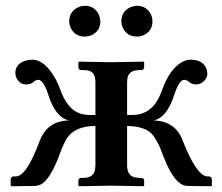

<svg xmlns="http://www.w3.org/2000/svg" viewBox="-20 -645 771 666"><path d="M400.9 -570.8Q400.9 -605 431.6 -619.6Q443.4 -624.5 455.1 -625Q488.8 -625 503.9 -594.2Q508.8 -582.5 508.8 -570.8Q508.8 -537.6 478 -522.9Q466.8 -518.1 455.1 -518.1Q420.9 -518.1 406.2 -548.3Q400.9 -559.6 400.9 -570.8ZM220.2 -570.8Q220.2 -605 251 -619.6Q262.2 -624.5 273.9 -625Q308.1 -625 322.8 -594.2Q327.6 -582.5 328.1 -570.8Q328.1 -537.6 297.4 -522.9Q285.6 -518.1 273.9 -518.1Q240.2 -518.1 225.1 -548.3Q220.2 -559.6 220.2 -570.8ZM420.9 -208V-71.8Q420.9 -32.2 453.6 -28.8Q459 -28.3 463.9 -27.8H472.2Q479 -25.9 480 -20V-1L479 1Q478 1 363.8 -1L253.9 1L252 -1V-20Q253.9 -26.9 259.8 -27.8H268.1Q306.2 -27.8 310.1 -59.1Q310.5 -65.4 311 -71.8V-208Q240.2 -208 211.9 -165Q201.2 -147.9 188 -112.8Q154.3 -20.5 120.1 -4.4Q110.8 -0.5 102.1 0L20 1L17.1 -1V-23.9Q18.6 -32.2 26.9 -33.2H35.2Q71.3 -33.2 116.2 -152.3Q117.2 -155.3 118.2 -157.2Q145 -226.6 220.2 -227.1Q171.9 -236.8 147 -317.9Q130.9 -366.7 113.8 -368.2Q102.5 -367.2 96.2 -360.8Q87.9 -352.1 69.8 -352.1Q48.8 -352.1 37.1 -374.5Q33.2 -383.3 33.2 -391.1Q33.2 -421.9 65.4 -433.6Q77.6 -437.5 90.8 -438Q136.7 -438 174.3 -368.2Q182.6 -352.5 188 -336.9Q212.9 -265.1 258.8 -251Q274.9 -246.1 293.9 -246.1H311V-359.9Q311 -394.5 286.1 -400.4Q277.8 -401.9 268.1 -401.9H259.8Q252.9 -403.8 252 -410.2V-429.2L253.9 -431.2Q254.9 -431.2 363.8 -429.2L479 -431.2L480 -429.2V-410.2Q478 -403.3 472.2 -401.9H463.9Q426.3 -401.9 421.9 -373Q420.9 -366.7 420.9 -359.9V-246.1H438Q502.9 -246.1 532.7 -309.6Q538.6 -322.3 543.9 -336.9Q568.8 -405.3 611.3 -429.7Q626 -438 641.1 -438Q684.1 -438 696.3 -405.8Q698.7 -397.9 699.2 -391.1Q699.2 -368.7 676.8 -356Q668.9 -352.1 662.1 -352.1Q644 -352.5 636.2 -360.8Q628.4 -367.7 618.2 -368.2Q601.1 -366.2 585 -317.9Q559.1 -235.8 512.2 -227.1Q588.4 -225.6 613.8 -157.2Q660.2 -39.1 696.8 -33.2H705.1Q713.9 -31.2 714.8 -23.9V-1L711.9 1L629.9 0Q587.4 -1 549.8 -95.2Q547.9 -99.6 543 -112.8Q521.5 -170.9 497.6 -188.5Q470.2 -207.5 420.9 -208Z"/></svg>

Font: Linux Libertine O
Style: Semibold
Weight: 700
Designer: Philipp H. Poll
Foundry: Philipp H. Poll
Version: Version 5.0.0